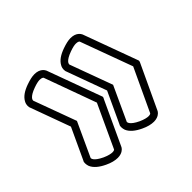

<svg xmlns="http://www.w3.org/2000/svg" viewBox="-138 -744 973 973"><g transform="rotate(-45 348.5 -257.5)"><path d="M204.5 -517.5C213.6 -517.5 218.9 -515.7 221.9 -514C224.6 -512.6 225.6 -511.5 226.1 -510.9C260.4 -417.6 293.9 -324.1 328 -230.6L221.4 -0.8C221 -0.3 217.8 3.5 205.5 3.5C196.2 3.5 178.6 0.1 155.8 -10.3C107 -33.3 107 -51.1 107 -54C107 -54.1 107 -54.2 107 -54.3L191 -236.5L107 -465.2V-467C107 -467.1 107 -467.2 107 -467.5C107 -470.8 108.6 -489 159.7 -507.2C180 -514.5 194.4 -517.5 204.5 -517.5ZM226.2 -510.6C226.3 -510.5 226.3 -510.4 226.3 -510.4ZM69 -458V-456.8L149 -237.6L71.8 -71.5C68.2 -66.5 68 -61.2 68 -56.2C68 -55.5 68 -54.7 68 -54C68 -48 69.4 -40.9 71.8 -33.7C81.8 -9.7 105.7 9.6 139.2 25.3C163.5 37 186.1 42.5 205.5 42.5C213.7 42.5 221.2 41.3 228.5 38.9C247.2 32.6 254.7 20.5 256.7 16.6L366.4 -219.8C367.9 -221.6 370 -224.9 370 -229V-231.2L262 -526C258.6 -532.8 245.9 -556.5 205.5 -556.5C189.1 -556.5 170 -552 146.4 -543.8C111.2 -531.4 86.7 -515.1 74.5 -492C69.2 -482.7 68 -473.6 68 -467C68 -462.7 68.6 -459.8 69 -458ZM463.5 -517.5C478.2 -517.5 483.8 -512.8 485.1 -510.8L588 -230.6L480.4 -0.8C480 -0.4 476.9 3.5 464.5 3.5C455.2 3.5 437.6 0.1 414.8 -10.3C366 -33.3 366 -51.1 366 -54C366 -54.1 366 -54.2 366 -54.3L450 -236.5L366 -465.2V-467C366 -467.1 366 -467.2 366 -467.5C366 -470.8 367.6 -489 418.7 -507.2C439 -514.5 453.4 -517.5 463.5 -517.5ZM328 -458V-456.8L408 -237.6L330.8 -71.5C327.2 -66.5 327 -61.2 327 -56.2C327 -55.5 327 -54.7 327 -54C327 -48 328.4 -40.9 330.8 -33.7C340.8 -9.7 364.7 9.6 398.2 25.3C422.5 37 445.1 42.5 464.5 42.5C472.7 42.5 480.2 41.3 487.5 38.9C506.2 32.6 513.7 20.5 515.7 16.6L628 -223.2V-223.8C628.5 -225.2 629 -227.1 629 -229V-229.4V-231.2L521 -526C517.6 -532.8 504.9 -556.5 464.5 -556.5C448.1 -556.5 429 -552 405.4 -543.8C370.2 -531.4 345.7 -515.1 333.5 -492C328.2 -482.7 327 -473.6 327 -467C327 -462.7 327.6 -459.8 328 -458Z"/></g></svg>

Font: Platiipus Bold
Style: Bold
Weight: 400
Version: Version 001.000